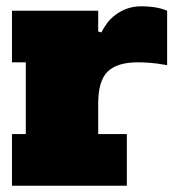

<svg xmlns="http://www.w3.org/2000/svg" viewBox="-20 -590 561 610"><path d="M18 -556H292V-490L302 -487Q309 -501 320 -516Q331 -531 347 -543Q363 -555 383.5 -562.5Q404 -570 430 -570Q451 -570 471 -567Q491 -564 511 -556V-383Q478 -389 455.5 -390.5Q433 -392 418 -392Q352 -392 322 -362.5Q292 -333 292 -261V-164H383V0H18V-164H62V-392H18Z"/></svg>

Font: Alfa Slab One
Style: Regular
Weight: 400
Designer: JM Sole
Foundry: JM Sole
Version: Version 1.001